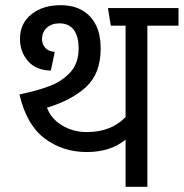

<svg xmlns="http://www.w3.org/2000/svg" viewBox="-20 -720 708 740"><path d="M668 -621H548V0H464V-182Q406 -134 314 -134Q222 -134 152 -186.5Q82 -239 55 -356Q127 -371 174 -389.5Q221 -408 252 -442.5Q283 -477 283 -533Q283 -581 264 -605.5Q245 -630 209 -630Q179 -630 160.5 -613Q142 -596 142 -569Q142 -549 154.5 -535.5Q167 -522 191 -520L176 -448Q119 -449 88 -484.5Q57 -520 57 -571Q57 -629 100.5 -664.5Q144 -700 214 -700Q286 -700 327 -656.5Q368 -613 368 -533Q368 -437 312.5 -385.5Q257 -334 161 -305Q177 -262 219.5 -236.5Q262 -211 314 -211Q409 -211 464 -269V-621H407L396 -689H668Z"/></svg>

Font: Fira GO
Style: Regular
Weight: 400
Designer: Carrois Corporate
Foundry: Carrois Corporate GbR
Version: Version 0.300